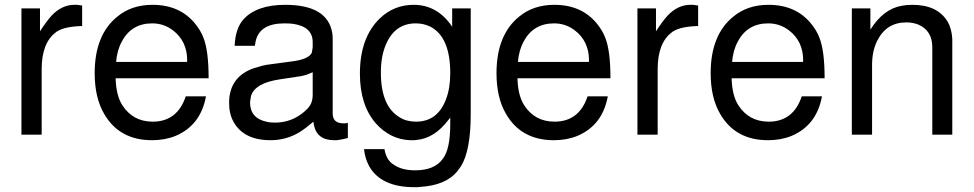

<svg xmlns="http://www.w3.org/2000/svg" viewBox="-20 -559 4042 797"><path d="M69 -524H146V-429Q173 -471 195 -495Q237 -539 289 -539H300L321 -536V-451Q249 -449 218 -429L214 -427L212 -425Q153 -381 153 -272V0H69Z M460 -234Q462 -162 488 -122Q532 -54 614 -54Q716 -54 751 -159H835Q813 -39 709 5Q665 23 611 23Q475 23 412 -87Q373 -154 373 -255Q373 -414 467 -490Q526 -539 613 -539Q729 -539 793 -457Q803 -444 811 -430.5Q819 -417 825 -401Q846 -347 846 -234ZM756 -302 757 -308Q757 -388 698 -433Q660 -462 612 -462Q526 -462 486 -387Q466 -351 462 -302Z M1424 -49V14Q1396 21 1378 23H1377H1367Q1296 23 1283 -40L1281 -54Q1251 -28 1226 -12Q1170 23 1103 23Q993 23 950 -52Q931 -86 931 -132Q931 -234 1023 -272L1034 -276L1068 -286L1087 -290Q1102 -292 1128 -295.5Q1154 -299 1191 -304Q1264 -313 1275 -342V-343V-344L1278 -362V-384Q1278 -448 1197 -460Q1189 -461 1180 -461.5Q1171 -462 1161 -462Q1057 -462 1041 -387L1038 -369H954Q957 -440 990 -478Q1045 -539 1164 -539Q1339 -539 1359 -423Q1360 -417 1360.5 -410.5Q1361 -404 1361 -396V-88Q1361 -47 1406 -47H1408Q1416 -47 1419 -48H1420ZM1278 -259 1268 -255Q1251 -247 1230 -243L1144 -230Q1039 -215 1022 -161L1018 -135V-134Q1018 -69 1085 -54Q1100 -50 1121 -50Q1192 -50 1245 -97Q1258 -108 1266 -120Q1278 -138 1278 -165Z M1857 -524H1934V-86Q1934 67 1893 132L1879 151Q1831 211 1722 217Q1717 218 1711 218Q1705 218 1700 218Q1561 218 1512 130Q1495 98 1491 60H1576Q1582 98 1605 118L1608 120Q1643 148 1703 148Q1785 148 1819 99Q1849 59 1849 -44V-71L1842 -62Q1783 16 1708 22Q1703 23 1699 23Q1695 23 1690 23H1681Q1599 19 1540 -47Q1474 -123 1474 -253Q1474 -403 1557 -483Q1616 -539 1697 -539Q1796 -539 1857 -448ZM1706 -462Q1618 -462 1581 -372Q1561 -324 1561 -258Q1561 -118 1639 -72Q1667 -54 1707 -54Q1796 -54 1831 -146Q1849 -192 1849 -255Q1849 -405 1767 -448Q1739 -462 1706 -462Z M2128 -234Q2130 -162 2156 -122Q2200 -54 2282 -54Q2384 -54 2419 -159H2503Q2481 -39 2377 5Q2333 23 2279 23Q2143 23 2080 -87Q2041 -154 2041 -255Q2041 -414 2135 -490Q2194 -539 2281 -539Q2397 -539 2461 -457Q2471 -444 2479 -430.5Q2487 -417 2493 -401Q2514 -347 2514 -234ZM2424 -302 2425 -308Q2425 -388 2366 -433Q2328 -462 2280 -462Q2194 -462 2154 -387Q2134 -351 2130 -302Z M2626 -524H2703V-429Q2730 -471 2752 -495Q2794 -539 2846 -539H2857L2878 -536V-451Q2806 -449 2775 -429L2771 -427L2769 -425Q2710 -381 2710 -272V0H2626Z M3017 -234Q3019 -162 3045 -122Q3089 -54 3171 -54Q3273 -54 3308 -159H3392Q3370 -39 3266 5Q3222 23 3168 23Q3032 23 2969 -87Q2930 -154 2930 -255Q2930 -414 3024 -490Q3083 -539 3170 -539Q3286 -539 3350 -457Q3360 -444 3368 -430.5Q3376 -417 3382 -401Q3403 -347 3403 -234ZM3313 -302 3314 -308Q3314 -388 3255 -433Q3217 -462 3169 -462Q3083 -462 3043 -387Q3023 -351 3019 -302Z M3516 -524H3593V-436Q3647 -522 3723 -535Q3733 -537 3744 -538Q3755 -539 3767 -539Q3871 -539 3913 -470Q3931 -440 3933 -396V0H3850V-363Q3850 -432 3792 -457Q3769 -466 3742 -466Q3659 -466 3621 -389Q3600 -347 3600 -289V0H3516Z"/></svg>

Font: Ekushey Lalsalu
Style: Regular
Weight: 400
Designer: Al Mamun Sumon
Foundry: Al Mamun Sumon
Version: Version 1.0